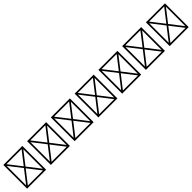

<svg xmlns="http://www.w3.org/2000/svg" viewBox="643 -3237 5713 5713"><g transform="rotate(-45 3500.0 -380.0)"><path d="M100 120H900V-880H100ZM500 -421 182 -830H818ZM532 -380 850 -789V29ZM182 70 500 -339 818 70ZM150 -789 468 -380 150 29Z M1100 120H1900V-880H1100ZM1500 -421 1182 -830H1818ZM1532 -380 1850 -789V29ZM1182 70 1500 -339 1818 70ZM1150 -789 1468 -380 1150 29Z M2100 120H2900V-880H2100ZM2500 -421 2182 -830H2818ZM2532 -380 2850 -789V29ZM2182 70 2500 -339 2818 70ZM2150 -789 2468 -380 2150 29Z M3100 120H3900V-880H3100ZM3500 -421 3182 -830H3818ZM3532 -380 3850 -789V29ZM3182 70 3500 -339 3818 70ZM3150 -789 3468 -380 3150 29Z M4100 120H4900V-880H4100ZM4500 -421 4182 -830H4818ZM4532 -380 4850 -789V29ZM4182 70 4500 -339 4818 70ZM4150 -789 4468 -380 4150 29Z M5100 120H5900V-880H5100ZM5500 -421 5182 -830H5818ZM5532 -380 5850 -789V29ZM5182 70 5500 -339 5818 70ZM5150 -789 5468 -380 5150 29Z M6100 120H6900V-880H6100ZM6500 -421 6182 -830H6818ZM6532 -380 6850 -789V29ZM6182 70 6500 -339 6818 70ZM6150 -789 6468 -380 6150 29Z"/></g></svg>

Font: Adobe NotDef
Style: Regular
Weight: 400
Monospace: yes
Foundry: Adobe Systems Incorporated
Version: Version 1.000;PS 1;hotconv 1.0.98;makeotf.lib2.5.65220